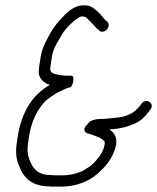

<svg xmlns="http://www.w3.org/2000/svg" viewBox="-20 -693 584 713"><path d="M45 -181 42 -159C37 -124 41 -98 52 -75C67 -33 99 -1 162 -1C169 0 177 0 185 0H207C261 0 310 -19 341 -47C372 -74 400 -105 411 -154C415 -184 406 -199 386 -212C390 -213 394 -213 397 -213C428 -216 453 -222 478 -233C500 -242 516 -257 530 -275L538 -286C557 -308 524 -331 506 -309L498 -298C493 -292 487 -286 481 -281C468 -269 441 -259 421 -257C398 -255 374 -251 349 -251C338 -251 327 -248 315 -243L305 -232C291 -219 286 -203 309 -196C312 -196 315 -195 318 -194C337 -187 356 -182 369 -167C370 -147 358 -123 349 -112C337 -97 322 -78 304 -69C283 -53 248 -42 213 -42H191C184 -42 177 -42 170 -43C121 -43 104 -65 91 -96C84 -113 80 -132 84 -159L87 -181C94 -230 110 -269 133 -299C148 -322 171 -335 193 -349C205 -354 225 -366 241 -369C250 -370 260 -412 245 -412H230C225 -412 220 -412 214 -413C209 -413 203 -414 198 -415C180 -420 164 -419 167 -443L172 -479C177 -516 200 -547 216 -574C231 -595 252 -615 273 -628C275 -630 278 -631 279 -631C282 -632 284 -632 287 -632L297 -630C314 -617 324 -603 339 -588L347 -581C363 -562 396 -593 379 -612L371 -619C363 -626 364 -627 359 -633C351 -642 344 -650 334 -657C325 -666 313 -673 296 -673C262 -676 235 -653 217 -634C198 -615 181 -595 167 -570L154 -546C144 -528 134 -503 131 -481L125 -443C124 -434 124 -427 124 -420C127 -400 145 -383 165 -378H166C101 -342 59 -277 45 -181Z"/></svg>

Font: PolanStronk
Style: Ita
Weight: 500
Version: Version 1.0